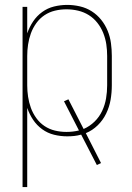

<svg xmlns="http://www.w3.org/2000/svg" viewBox="-20 -548 540 783"><path d="M72 215V-520H91V-412Q100 -438 115 -460.5Q130 -483 152 -499Q174 -515 200.5 -521.5Q227 -528 254 -528Q280 -528 306 -522Q332 -516 354 -502Q376 -488 392.5 -467.5Q409 -447 419 -422.5Q429 -398 432.5 -372Q436 -346 436 -320V-200Q436 -170 431 -141Q426 -112 413 -85Q400 -58 378.5 -37Q357 -16 330 -5L392 117L375 125L311 1Q297 5 283 6.5Q269 8 254 8Q227 8 200.5 1.5Q174 -5 152 -21Q130 -37 115 -59.5Q100 -82 91 -108V215ZM251 -10Q264 -10 277 -11.5Q290 -13 302 -16L241 -135L259 -143L321 -22Q346 -33 365.5 -52Q385 -71 396.5 -95.5Q408 -120 412.5 -146.5Q417 -173 417 -200V-320Q417 -344 413.5 -367.5Q410 -391 401 -413.5Q392 -436 377 -455Q362 -474 342 -486.5Q322 -499 298.5 -504.5Q275 -510 251 -510Q227 -510 204 -504.5Q181 -499 161.5 -486Q142 -473 128 -453.5Q114 -434 106 -412Q98 -390 94.5 -366.5Q91 -343 91 -320V-200Q91 -177 94.5 -153.5Q98 -130 106 -108Q114 -86 128 -66.5Q142 -47 161.5 -34Q181 -21 204 -15.5Q227 -10 251 -10Z"/></svg>

Font: Zed Mono Thin
Style: Regular
Weight: 100
Monospace: yes
Designer: Belleve Invis
Foundry: Belleve Invis
Version: Version 1.0.0; ttfautohint (v1.8.4)